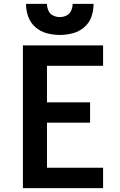

<svg xmlns="http://www.w3.org/2000/svg" viewBox="-20 -969 616 989"><path d="M98 0H511V-105H222V-337H444V-442H222V-630H511V-735H98ZM288 -789Q322 -789 354.5 -797.5Q387 -806 413.5 -828.5Q440 -851 451 -883Q462 -915 462 -949H354Q354 -931 346.5 -914Q339 -897 322.5 -889Q306 -881 288 -881Q270 -881 253.5 -889Q237 -897 229.5 -914Q222 -931 222 -949H114Q114 -915 125.5 -883Q137 -851 163 -828.5Q189 -806 222 -797.5Q255 -789 288 -789Z"/></svg>

Font: Iosevka Sparkle
Style: Bold
Weight: 700
Designer: Belleve Invis
Foundry: Belleve Invis
Version: Version 4.5.0; ttfautohint (v1.8.3)